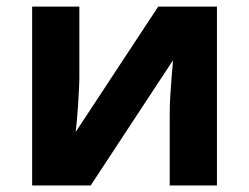

<svg xmlns="http://www.w3.org/2000/svg" viewBox="-20 -566 760 586"><path d="M222.2 -330.1Q222.2 -313 220.7 -288.1Q219.7 -271.5 217.8 -237.3Q213.9 -192.4 213.9 -190.9Q211.9 -170.9 210.9 -163.1L462.9 -545.9H642.1V0H498V-217.8Q498 -248 500 -277.3Q502 -303.7 504.4 -338.9Q504.9 -345.7 505.9 -355.2Q506.8 -364.7 507.3 -371.1Q507.8 -377.4 507.8 -381.8L256.8 0H78.1V-545.9H222.2Z"/></svg>

Font: Droid Sans Thai
Style: Bold
Weight: 700
Designer: Steve Matteson
Foundry: Ascender Corporation
Version: Version 1.00